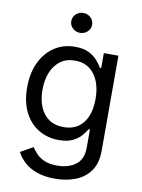

<svg xmlns="http://www.w3.org/2000/svg" viewBox="-102 -818 812 1101"><g transform="rotate(10 304.0 -267.0)"><path d="M295.9 215.3Q235.8 215.3 191.4 199.7Q147 184.1 117.7 157.5Q88.4 130.9 72.3 99.1L145 58.1Q156.2 75.2 173.8 94.2Q191.4 113.3 220.7 126.2Q250 139.2 295.9 139.2Q361.8 139.2 403.6 107.4Q445.3 75.7 445.3 8.3V-97.7H438Q427.7 -80.6 409.9 -59.3Q392.1 -38.1 360.8 -22.5Q329.6 -6.8 278.8 -6.8Q213.4 -6.8 161.1 -38.1Q108.9 -69.3 78.9 -128.9Q48.8 -188.5 48.8 -273.4Q48.8 -357.4 78.6 -419.4Q108.4 -481.4 160.6 -515.6Q212.9 -549.8 280.3 -549.8Q331.1 -549.8 362.5 -533.2Q394 -516.6 412.1 -494.6Q430.2 -472.7 439.9 -456.1H447.8V-542.5H532.7V12.7Q532.7 83.5 501 128.4Q469.2 173.3 415.5 194.3Q361.8 215.3 295.9 215.3ZM293 -84.5Q342.8 -84.5 377 -107.4Q411.1 -130.4 429 -173.1Q446.8 -215.8 446.8 -275.4Q446.8 -333.5 429.2 -377.4Q411.6 -421.4 377.4 -446.5Q343.3 -471.7 293 -471.7Q242.2 -471.7 207.5 -445.6Q172.9 -419.4 155.3 -375.2Q137.7 -331.1 137.7 -275.4Q137.7 -218.3 155.5 -175.3Q173.3 -132.3 208 -108.4Q242.7 -84.5 293 -84.5ZM292.5 -633.3Q267.6 -633.3 249.8 -650.1Q231.9 -667 231.9 -690.9Q231.9 -715.3 249.8 -732.2Q267.6 -749 292.5 -749Q317.9 -749 335.7 -732.2Q353.5 -715.3 353.5 -690.9Q353.5 -667 335.7 -650.1Q317.9 -633.3 292.5 -633.3Z"/></g></svg>

Font: Inter 16pt
Style: Regular
Weight: 400
Version: Version 4.001;git-66647c0bb